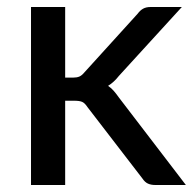

<svg xmlns="http://www.w3.org/2000/svg" viewBox="-20 -528 555 548"><path d="M166 -508V-306.5H189Q199.5 -306.5 206.5 -309.5Q213.5 -312.5 221 -321.5L373 -489Q380 -498.5 388.5 -503.2Q397 -508 410 -508H499L319.5 -311.5Q305 -293 288.5 -283Q298 -276.5 305.2 -268Q312.5 -259.5 319.5 -249.5L510.5 0H423Q411 0 402.2 -4Q393.5 -8 386.5 -18.5L229.5 -222.5Q222 -234 214.5 -237.2Q207 -240.5 192 -240.5H166V0H68.5V-508Z"/></svg>

Font: Lato 2
Style: Regular
Weight: 500
Designer: Lukasz Dziedzic with Adam Twardoch and Botio Nikoltchev
Foundry: tyPoland Lukasz Dziedzic
Version: Version 2.015; 2015-08-06; http://www.latofonts.com/